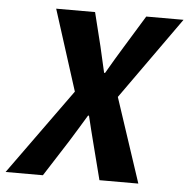

<svg xmlns="http://www.w3.org/2000/svg" viewBox="-85 -700 738 749"><g transform="rotate(5 284.0 -326.0)"><path d="M-36 0 205.9 -335.8 105.1 -651.8H257.4L289.8 -520.9Q295.3 -498.9 300.6 -473.6Q305.9 -448.3 313.2 -418.7H316.9Q334 -448.5 349.4 -474.2Q364.7 -499.9 378.3 -521.9L457.8 -651.8H603.8L374.7 -329.8L483.8 0H331.5L295.1 -142.2Q288.7 -167.8 282.1 -193.3Q275.5 -218.8 269 -247.1H265.3Q248.4 -218.3 232.2 -192.6Q216 -166.8 200.5 -141.1L110.1 0Z"/></g></svg>

Font: Source Sans 3 VF
Style: Italic
Weight: 200
Italic angle: -11°
Designer: Paul D. Hunt
Foundry: Adobe Systems Incorporated
Version: Version 3.042;hotconv 1.0.118;makeotfexe 2.5.65603